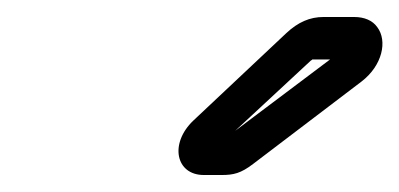

<svg xmlns="http://www.w3.org/2000/svg" viewBox="-20 -729 470 226"><path d="M256.8 -575 346.2 -658C347.2 -658 347.5 -659 347.5 -659H368.5ZM219.9 -523H240.9C254.9 -523 263.5 -525 277.9 -536L405.5 -633C430.3 -652 436.2 -681 424.1 -697C418.5 -705 408.8 -709 396.8 -709H360.8C344.8 -709 330.9 -703 317 -690L207.5 -587C179.2 -560 186.9 -523 219.9 -523Z"/></svg>

Font: DIN Rundschrift
Style: EngKontKu
Weight: 400
Width: 3
Version: Version 1.027